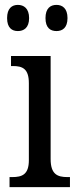

<svg xmlns="http://www.w3.org/2000/svg" viewBox="-20 -765 318 785"><path d="M211 -638C235 -638 256 -651 256 -691C256 -731 235 -745 211 -745C186 -745 166 -731 166 -691C166 -651 186 -638 211 -638ZM53 -638C77 -638 99 -651 99 -691C99 -731 77 -745 53 -745C29 -745 9 -731 9 -691C9 -651 29 -638 53 -638ZM19 0H266V-41H256C215 -41 187 -52 187 -115V-536H25V-495H33C72 -495 98 -484 98 -425V-110C98 -51 70 -41 30 -41H19Z"/></svg>

Font: Noto Serif Sinhala Condensed
Style: Regular
Weight: 400
Width: 3
Designer: Jelle Bosma - Monotype Design Team
Foundry: Monotype Imaging Inc.
Version: Version 2.007